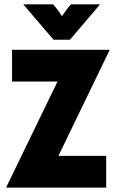

<svg xmlns="http://www.w3.org/2000/svg" viewBox="-20 -851 530 871"><path d="M8.3 0V-1.4L241 -481.2H34.7V-625H477.1V-623.6L245.1 -143.8H461.8V0ZM222.9 -670.8 85.4 -831.2H220.8Q231.9 -819.4 242 -805.6Q252.1 -791.7 261.1 -777.8Q270.8 -791.7 280.9 -805.6Q291 -819.4 302.1 -831.2H434L297.2 -670.8Z"/></svg>

Font: Afacad Flux ExtraBold
Style: Regular
Weight: 800
Designer: Kristian Moeller
Foundry: Dicotype
Version: Version 1.100